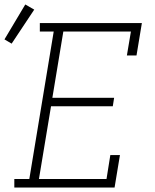

<svg xmlns="http://www.w3.org/2000/svg" viewBox="-71 -838 691 858"><path d="M-7 0V-38H60L169 -697H107V-735H563L539 -590H496L514 -697H212L163 -401H439L433 -363H157L103 -38H405L422 -145H465L441 0ZM-19 -643 -51 -662 42 -818 82 -795Z"/></svg>

Font: Iosevka Slab XLtExObl
Style: Regular
Weight: 200
Width: 7
Italic angle: -9°
Monospace: yes
Designer: Belleve Invis
Foundry: Belleve Invis
Version: Version 11.1.1; ttfautohint (v1.8.3)